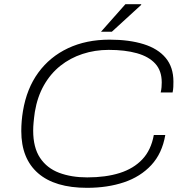

<svg xmlns="http://www.w3.org/2000/svg" viewBox="-20 -888 887 920"><path d="M397 12Q243 12 162.5 -58Q82 -128 82 -260Q82 -284 84 -308Q86 -332 90 -356Q108 -464 163.5 -540Q219 -616 306 -657Q393 -698 505 -698Q599 -698 668 -676.5Q737 -655 774 -610.5Q811 -566 811 -497Q811 -485 810.5 -472Q810 -459 807 -445H750Q753 -458 754 -470Q755 -482 755 -493Q755 -549 724 -583Q693 -617 636 -633Q579 -649 501 -649Q435 -649 375.5 -629.5Q316 -610 269 -572.5Q222 -535 190.5 -479.5Q159 -424 147 -352Q145 -338 143.5 -325.5Q142 -313 141 -302Q140 -291 139.5 -281.5Q139 -272 139 -262Q139 -181 172 -131.5Q205 -82 263.5 -60Q322 -38 398 -38Q487 -38 553.5 -59Q620 -80 662 -124.5Q704 -169 717 -241H772Q757 -153 705 -97Q653 -41 574 -14.5Q495 12 397 12ZM464 -736 581 -868H656L657 -865L516 -736Z"/></svg>

Font: Archivo SemiExpanded Thin
Style: Italic
Weight: 250
Width: 6
Italic angle: -10°
Designer: Hector Gatti
Foundry: Omnibus-Type
Version: Version 2.001